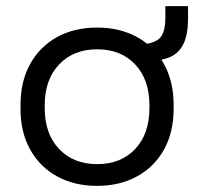

<svg xmlns="http://www.w3.org/2000/svg" viewBox="-20 -593 649 627"><path d="M47 -238V-251Q47 -327 78.5 -384Q110 -441 166.5 -472Q223 -503 297 -503Q371 -503 427.5 -472Q484 -441 515.5 -384Q547 -327 547 -251V-238Q547 -161 515.5 -104.5Q484 -48 427.5 -17Q371 14 297 14Q223 14 166.5 -17Q110 -48 78.5 -104.5Q47 -161 47 -238ZM468 -240V-249Q468 -333 421.5 -382.5Q375 -432 297 -432Q220 -432 173 -382.5Q126 -333 126 -249V-240Q126 -156 173 -106.5Q220 -57 297 -57Q375 -57 421.5 -106.5Q468 -156 468 -240ZM436 -448Q479 -449 499.5 -466.5Q520 -484 520 -535V-573H594V-532Q594 -481 579.5 -450.5Q565 -420 536 -407Q507 -394 465 -395Z"/></svg>

Font: Space Grotesk Frontify
Style: Regular
Weight: 400
Designer: Florian Karsten
Version: Version 2.000